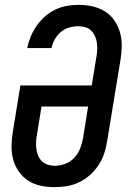

<svg xmlns="http://www.w3.org/2000/svg" viewBox="-20 -763 540 791"><path d="M204 8Q175 8 147 2Q119 -4 96 -19Q73 -34 57 -57Q41 -80 34 -107Q27 -134 27.5 -163Q28 -192 33 -221L64 -411H358L377 -528Q380 -543 380.5 -558Q381 -573 379 -587.5Q377 -602 371 -615Q365 -628 355 -637.5Q345 -647 331 -651Q317 -655 302 -655Q284 -655 265 -649.5Q246 -644 230.5 -631Q215 -618 205.5 -600.5Q196 -583 192 -565H92Q97 -589 106.5 -612Q116 -635 130.5 -656Q145 -677 164.5 -694.5Q184 -712 207 -723Q230 -734 254 -738.5Q278 -743 302 -743Q332 -743 360 -737Q388 -731 411.5 -716.5Q435 -702 451 -679Q467 -656 474.5 -629Q482 -602 481.5 -572.5Q481 -543 476 -514L421 -179Q417 -153 408.5 -128.5Q400 -104 385 -81.5Q370 -59 349.5 -41Q329 -23 304.5 -11.5Q280 0 254.5 4Q229 8 204 8ZM206 -80Q227 -80 248.5 -88Q270 -96 286 -113Q302 -130 310 -151Q318 -172 322 -193L343 -324H151L132 -207Q129 -192 128.5 -177Q128 -162 130 -148Q132 -134 137.5 -121Q143 -108 153 -98.5Q163 -89 177 -84.5Q191 -80 206 -80Q206 -80 206 -80Q206 -80 206 -80Z"/></svg>

Font: Iosevka Curly Semibold Oblique
Style: Regular
Weight: 600
Italic angle: -9°
Monospace: yes
Designer: Belleve Invis
Foundry: Belleve Invis
Version: Version 11.1.0; ttfautohint (v1.8.3)